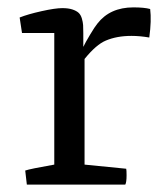

<svg xmlns="http://www.w3.org/2000/svg" viewBox="-20 -500 443 520"><path d="M52.7 0 48.3 -38.1Q60.5 -42.5 127 -54.2V-410.6H39.6L33.2 -452.6Q55.2 -461.4 92.3 -469.7Q129.4 -478 148.9 -478Q165 -478 176 -474.4Q187 -470.7 192.9 -465.3Q198.7 -460 201.7 -450Q204.6 -439.9 205.1 -432.1Q205.6 -424.3 205.6 -410.6V-373Q210.9 -384.3 223.9 -406Q236.8 -427.7 243.7 -436Q277.8 -480 341.3 -480Q370.6 -480 386.7 -475.6Q390.6 -444.3 384.3 -398.4Q358.9 -402.8 335.9 -402.8Q296.4 -402.8 266.6 -390.1Q240.7 -379.4 209 -340.3V-54.2L321.8 -43Q322.8 -39.6 322.8 -25.4Q322.8 -6.3 319.3 0Z"/></svg>

Font: Fjord
Style: One
Weight: 400
Designer: Viktoriya Grabowska
Foundry: Viktoriya Grabowska
Version: Version 1.002